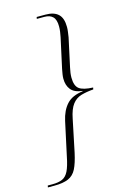

<svg xmlns="http://www.w3.org/2000/svg" viewBox="-150 -825 697 1021"><g transform="rotate(-15 198.0 -314.5)"><path d="M-18 131 -16 121H10Q44 121 65 111.5Q86 102 99 75.5Q112 49 122 -2L162 -187Q174 -242 204 -275Q234 -308 293 -315V-317Q249 -322 230 -345.5Q211 -369 211 -406Q211 -417 213 -430Q215 -443 218 -458L254 -623Q257 -637 259 -652Q261 -667 261 -681Q261 -718 245 -734Q229 -750 199 -750H157L159 -760H208Q254 -760 277.5 -738Q301 -716 301 -667Q301 -654 299 -640Q297 -626 295 -612L261 -455Q254 -424 254 -401Q254 -355 276 -338.5Q298 -322 352 -320L350 -310Q312 -307 282.5 -298.5Q253 -290 233.5 -264.5Q214 -239 204 -188L167 -10Q155 45 139.5 75.5Q124 106 95 118.5Q66 131 18 131Z"/></g></svg>

Font: Noto Serif Display ExtraLight
Style: Italic
Weight: 200
Italic angle: -12°
Designer: Monotype Design Team
Foundry: Monotype Imaging Inc.
Version: Version 2.009